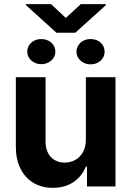

<svg xmlns="http://www.w3.org/2000/svg" viewBox="-20 -905 637 932"><path d="M396.8 -530.3H540.6V0H402.3V-95.9H396.5Q377.6 -48.5 336.1 -20.8Q294.7 6.8 235.9 6.8Q182.9 6.8 142.4 -17.3Q101.9 -41.4 79.4 -86.6Q56.9 -131.8 56.9 -192.8V-530.3H201.1V-218Q201.1 -187 212.4 -163.9Q223.8 -140.8 244.9 -128.3Q266 -115.7 293.7 -115.7Q321.5 -115.7 345 -128.5Q368.5 -141.3 382.7 -166.5Q396.8 -191.8 396.8 -226.1ZM179.7 -715.3Q199.4 -715.3 215.2 -707.4Q230.9 -699.4 239.7 -685.2Q248.6 -671 248.6 -654.2Q248.6 -637.3 239.7 -623.7Q230.9 -610 215.2 -601.8Q199.4 -593.6 179.7 -593.6Q161.4 -593.6 145.9 -601.8Q130.3 -610 121.3 -623.9Q112.2 -637.9 112.2 -654.2Q112.2 -671 121.1 -685Q129.9 -698.9 145.2 -707.1Q160.4 -715.3 179.7 -715.3ZM419.4 -715.3Q439.2 -715.3 454.9 -707.4Q470.7 -699.4 479.2 -685Q487.8 -670.6 487.8 -653.3Q487.8 -637.4 479.2 -623.5Q470.7 -609.6 454.9 -601.1Q439.2 -592.7 419.4 -592.7Q400.2 -592.7 384.7 -601.1Q369.3 -609.6 360.2 -623.5Q351.2 -637.4 351.2 -653.3Q351.2 -670.2 360.2 -684.8Q369.3 -699.4 384.7 -707.4Q400.2 -715.3 419.4 -715.3ZM299.5 -818.1 372.1 -884.9H493.3V-879.5L345.3 -746H254.1L105.5 -880.6V-884.9H227.9Z"/></svg>

Font: WEMIX Pretendard Variable
Style: Regular
Weight: 400
Designer: Base glyphs from Inter by Rasmus Andersson; Hangeul glyphs from Noto Sans CJK(Source Han Sans) by Jang Soo-young and Kan
Foundry: Kil Hyung-jin
Version: Version 1.000;Glyphs 3.2 (3208)